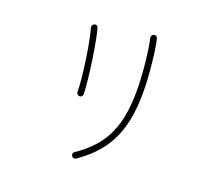

<svg xmlns="http://www.w3.org/2000/svg" viewBox="-106 -886 1212 1044"><g transform="rotate(15 500.0 -364.0)"><path d="M403 14Q396 18 389 16Q382 14 378 7Q371 -9 386 -18Q477 -68 530.5 -137Q584 -206 607.5 -307Q631 -408 631 -554Q631 -598 629 -643.5Q627 -689 622 -725Q621 -733 626 -738.5Q631 -744 638 -745Q654 -747 658 -729Q663 -698 665 -648.5Q667 -599 667 -554Q667 -402 641 -295.5Q615 -189 557.5 -115Q500 -41 403 14ZM332 -318Q325 -319 320 -325Q315 -331 316 -338Q319 -372 318 -422Q317 -472 314 -525Q311 -578 306 -623.5Q301 -669 296 -694Q295 -702 299 -708.5Q303 -715 310 -716Q318 -718 324 -714Q330 -710 331 -702Q337 -669 341.5 -621Q346 -573 349 -519.5Q352 -466 353 -417Q354 -368 352 -334Q351 -327 345.5 -322Q340 -317 332 -318Z"/></g></svg>

Font: Zen Maru Gothic Light
Style: Regular
Weight: 300
Designer: Yoshimichi Ohira
Foundry: Positype
Version: Version 1.001